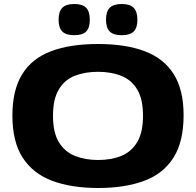

<svg xmlns="http://www.w3.org/2000/svg" viewBox="-20 -930 979 960"><path d="M471 10Q337 10 241 -26Q145 -62 93.5 -141.5Q42 -221 42 -352Q42 -480 91 -559Q140 -638 235.5 -674Q331 -710 470 -710Q608 -710 703.5 -674Q799 -638 848.5 -559.5Q898 -481 898 -354Q898 -221 847 -141Q796 -61 700 -25.5Q604 10 471 10ZM470 -130Q536 -130 586.5 -150.5Q637 -171 666 -219.5Q695 -268 695 -351Q695 -434 666.5 -482Q638 -530 587 -550.5Q536 -571 470 -571Q406 -571 355 -551.5Q304 -532 274.5 -483.5Q245 -435 245 -351Q245 -266 275 -218Q305 -170 356 -150Q407 -130 470 -130ZM589 -754Q547 -754 528.5 -772.5Q510 -791 510 -831Q510 -872 528.5 -891Q547 -910 589 -910Q630 -910 648.5 -891Q667 -872 667 -831Q667 -791 648.5 -772.5Q630 -754 589 -754ZM351 -754Q310 -754 291.5 -772.5Q273 -791 273 -831Q273 -872 291.5 -891Q310 -910 351 -910Q393 -910 411 -891Q429 -872 429 -831Q429 -791 411 -772.5Q393 -754 351 -754Z"/></svg>

Font: Georama Extended
Style: Bold
Weight: 700
Width: 7
Designer: Jean-Baptiste Levee
Foundry: Production Type
Version: Version 1.000